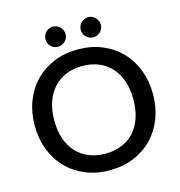

<svg xmlns="http://www.w3.org/2000/svg" viewBox="-128 -1009 1059 1129"><g transform="rotate(-15 402.0 -444.5)"><path d="M762 -360Q762 -280 736 -212.5Q710 -145 662.8 -96.2Q615.5 -47.5 549.2 -20Q483 7.5 402 7.5Q321.5 7.5 255.2 -20Q189 -47.5 141.5 -96.2Q94 -145 68 -212.5Q42 -280 42 -360Q42 -440 68 -507.5Q94 -575 141.5 -624Q189 -673 255.2 -700.5Q321.5 -728 402 -728Q483 -728 549.2 -700.5Q615.5 -673 662.8 -624Q710 -575 736 -507.5Q762 -440 762 -360ZM642.5 -360Q642.5 -422 625.8 -471.5Q609 -521 577.8 -555.5Q546.5 -590 502 -608.5Q457.5 -627 402 -627Q347 -627 302.5 -608.5Q258 -590 226.5 -555.5Q195 -521 178 -471.5Q161 -422 161 -360Q161 -297.5 178 -248Q195 -198.5 226.5 -164.2Q258 -130 302.5 -111.8Q347 -93.5 402 -93.5Q457.5 -93.5 502 -111.8Q546.5 -130 577.8 -164.2Q609 -198.5 625.8 -248Q642.5 -297.5 642.5 -360ZM357 -833.5Q357 -821 352 -810Q347 -799 338.5 -790.8Q330 -782.5 318.5 -777.8Q307 -773 294.5 -773Q282.5 -773 271.5 -777.8Q260.5 -782.5 252.2 -790.8Q244 -799 239.2 -810Q234.5 -821 234.5 -833.5Q234.5 -846 239.2 -857.2Q244 -868.5 252.2 -877Q260.5 -885.5 271.5 -890.5Q282.5 -895.5 294.5 -895.5Q307 -895.5 318.5 -890.5Q330 -885.5 338.5 -877Q347 -868.5 352 -857.2Q357 -846 357 -833.5ZM571.5 -833.5Q571.5 -821 566.5 -810Q561.5 -799 553.2 -790.8Q545 -782.5 534 -777.8Q523 -773 510.5 -773Q497.5 -773 486.5 -777.8Q475.5 -782.5 467 -790.8Q458.5 -799 453.8 -810Q449 -821 449 -833.5Q449 -846 453.8 -857.2Q458.5 -868.5 467 -877Q475.5 -885.5 486.5 -890.5Q497.5 -895.5 510.5 -895.5Q523 -895.5 534 -890.5Q545 -885.5 553.2 -877Q561.5 -868.5 566.5 -857.2Q571.5 -846 571.5 -833.5Z"/></g></svg>

Font: Lato SemiBold
Style: Regular
Weight: 600
Designer: Lukasz Dziedzic with Adam Twardoch and Botio Nikoltchev
Foundry: tyPoland Lukasz Dziedzic
Version: Version 2.015; 2015-08-06; http://www.latofonts.com/